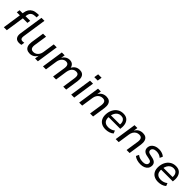

<svg xmlns="http://www.w3.org/2000/svg" viewBox="453 -2432 4149 4149"><g transform="rotate(45 2527.0 -357.5)"><path d="M68 0 132 -427H38L49 -501H158L139 -483L146 -524Q155 -585 182.5 -627.5Q210 -670 256 -694Q302 -718 369 -721L420 -724V-652L366 -648Q329 -646 302.5 -633Q276 -620 258.5 -595Q241 -570 235 -528L229 -493L223 -501H373L362 -427H223L159 0ZM541 9Q469 9 436.5 -35Q404 -79 416 -161L500 -719H591L508 -165Q504 -134 508.5 -112.5Q513 -91 528.5 -80.5Q544 -70 569 -70Q581 -70 593 -72Q605 -74 618 -76L607 -1Q592 4 575 6.5Q558 9 541 9Z M865 9Q811 9 775 -14Q739 -37 725 -83Q711 -129 720 -198L766 -501H858L812 -200Q806 -159 812.5 -130Q819 -101 839.5 -86Q860 -71 896 -71Q937 -71 970 -91.5Q1003 -112 1024.5 -147.5Q1046 -183 1052 -227L1093 -501H1184L1109 0H1023L1039 -109H1044Q1017 -52 971 -21.5Q925 9 865 9Z M1265 0 1340 -501H1427L1409 -390H1404Q1430 -449 1475.5 -479.5Q1521 -510 1576 -510Q1634 -510 1669 -478Q1704 -446 1712 -389L1705 -392Q1730 -448 1775 -479Q1820 -510 1883 -510Q1934 -510 1968 -487.5Q2002 -465 2015.5 -419Q2029 -373 2019 -303L1974 0H1884L1928 -303Q1934 -345 1928.5 -373.5Q1923 -402 1904 -416Q1885 -430 1852 -430Q1812 -430 1781.5 -410.5Q1751 -391 1732 -355.5Q1713 -320 1705 -273L1665 0H1574L1620 -303Q1626 -345 1619.5 -373Q1613 -401 1594 -415.5Q1575 -430 1543 -430Q1514 -430 1489.5 -418Q1465 -406 1446 -385Q1427 -364 1414.5 -336Q1402 -308 1397 -274L1356 0Z M2213 -620 2229 -722H2334L2318 -620ZM2127 0 2202 -501H2293L2219 0Z M2371 0 2446 -501H2533L2516 -392H2512Q2539 -451 2586.5 -480.5Q2634 -510 2697 -510Q2752 -510 2787 -487Q2822 -464 2836 -418Q2850 -372 2841 -303L2796 0H2704L2750 -301Q2755 -343 2748.5 -371.5Q2742 -400 2721.5 -415Q2701 -430 2664 -430Q2621 -430 2587 -410Q2553 -390 2532 -354.5Q2511 -319 2504 -273L2463 0Z M3182 9Q3107 9 3055 -20Q3003 -49 2977.5 -102.5Q2952 -156 2956 -230Q2960 -309 2992.5 -372.5Q3025 -436 3082 -473Q3139 -510 3216 -510Q3290 -510 3334 -475.5Q3378 -441 3395 -382Q3412 -323 3402 -251L3400 -227H3025L3034 -290H3348L3328 -273Q3336 -322 3325.5 -359.5Q3315 -397 3287.5 -419Q3260 -441 3213 -441Q3166 -441 3131.5 -418Q3097 -395 3076.5 -357.5Q3056 -320 3048 -276L3044 -252Q3036 -195 3050 -153Q3064 -111 3100 -88.5Q3136 -66 3188 -66Q3230 -66 3270 -78.5Q3310 -91 3344 -119L3370 -55Q3334 -22 3283 -6.5Q3232 9 3182 9Z M3487 0 3562 -501H3649L3632 -392H3628Q3655 -451 3702.5 -480.5Q3750 -510 3813 -510Q3868 -510 3903 -487Q3938 -464 3952 -418Q3966 -372 3957 -303L3912 0H3820L3866 -301Q3871 -343 3864.5 -371.5Q3858 -400 3837.5 -415Q3817 -430 3780 -430Q3737 -430 3703 -410Q3669 -390 3648 -354.5Q3627 -319 3620 -273L3579 0Z M4248 9Q4189 9 4137.5 -7Q4086 -23 4054 -52L4085 -117Q4108 -98 4135 -86Q4162 -74 4191.5 -68.5Q4221 -63 4250 -63Q4302 -63 4333.5 -83.5Q4365 -104 4366 -140Q4368 -165 4352.5 -181.5Q4337 -198 4303 -205L4208 -225Q4154 -238 4125 -271.5Q4096 -305 4099 -358Q4101 -401 4126.5 -435Q4152 -469 4197.5 -489.5Q4243 -510 4305 -510Q4338 -510 4370 -503Q4402 -496 4430 -482.5Q4458 -469 4476 -449L4445 -385Q4418 -412 4379.5 -425Q4341 -438 4300 -438Q4247 -438 4215.5 -416.5Q4184 -395 4182 -359Q4181 -334 4195 -317.5Q4209 -301 4241 -294L4334 -273Q4394 -259 4423.5 -227Q4453 -195 4450 -141Q4447 -95 4421.5 -61.5Q4396 -28 4351 -9.5Q4306 9 4248 9Z M4788 9Q4713 9 4661 -20Q4609 -49 4583.5 -102.5Q4558 -156 4562 -230Q4566 -309 4598.5 -372.5Q4631 -436 4688 -473Q4745 -510 4822 -510Q4896 -510 4940 -475.5Q4984 -441 5001 -382Q5018 -323 5008 -251L5006 -227H4631L4640 -290H4954L4934 -273Q4942 -322 4931.5 -359.5Q4921 -397 4893.5 -419Q4866 -441 4819 -441Q4772 -441 4737.5 -418Q4703 -395 4682.5 -357.5Q4662 -320 4654 -276L4650 -252Q4642 -195 4656 -153Q4670 -111 4706 -88.5Q4742 -66 4794 -66Q4836 -66 4876 -78.5Q4916 -91 4950 -119L4976 -55Q4940 -22 4889 -6.5Q4838 9 4788 9Z"/></g></svg>

Font: Nunitoga
Style: Medium Italic
Weight: 500
Italic angle: -9°
Designer: Vernon Adams
Foundry: Vernon Adams
Version: Version 1.0